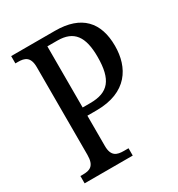

<svg xmlns="http://www.w3.org/2000/svg" viewBox="-171 -824 863 933"><g transform="rotate(-30 260.5 -357.0)"><path d="M31 0H301V-41H275C238 -41 207 -49 207 -108V-278H258C431 -278 493 -385 493 -505C493 -637 425 -714 277 -714H31V-673H46C82 -673 112 -664 112 -605V-113C112 -50 83 -41 45 -41H31ZM250 -324H207V-667H263C356 -667 393 -614 393 -501C393 -373 351 -324 250 -324Z"/></g></svg>

Font: Noto Serif Lao Condensed
Style: Regular
Weight: 400
Width: 3
Designer: Monotype Design Team
Foundry: Monotype Imaging Inc.
Version: Version 2.003